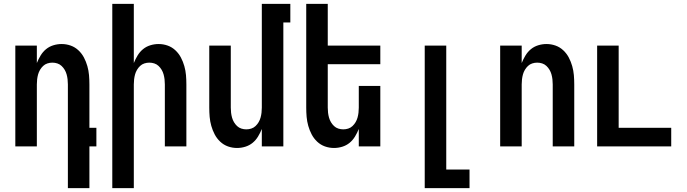

<svg xmlns="http://www.w3.org/2000/svg" viewBox="-20 -755 3540 990"><path d="M330 215V-320Q330 -333 328.5 -346Q327 -359 323.5 -371.5Q320 -384 313.5 -395Q307 -406 297.5 -415Q288 -424 275.5 -428Q263 -432 250 -432Q237 -432 224.5 -428Q212 -424 202.5 -415Q193 -406 186.5 -395Q180 -384 176.5 -371.5Q173 -359 171.5 -346Q170 -333 170 -320V0H59V-520H170V-430Q178 -450 189.5 -469Q201 -488 217.5 -501.5Q234 -515 255 -521.5Q276 -528 298 -528Q322 -528 344.5 -520Q367 -512 384.5 -495.5Q402 -479 413 -458Q424 -437 430.5 -414Q437 -391 439 -367.5Q441 -344 441 -320V-96H477V0H441V215Z M559 215V-735H670V-430Q678 -450 689.5 -469Q701 -488 717.5 -501.5Q734 -515 755 -521.5Q776 -528 798 -528Q822 -528 844.5 -520Q867 -512 884.5 -495.5Q902 -479 913 -458Q924 -437 930.5 -414Q937 -391 939 -367.5Q941 -344 941 -320V0H830V-320Q830 -333 828.5 -346Q827 -359 823.5 -371.5Q820 -384 813.5 -395Q807 -406 797.5 -415Q788 -424 775.5 -428Q763 -432 750 -432Q737 -432 724.5 -428Q712 -424 702.5 -415Q693 -406 686.5 -395Q680 -384 676.5 -371.5Q673 -359 671.5 -346Q670 -333 670 -320V215Z M1202 8Q1178 8 1155.5 0Q1133 -8 1115.5 -24.5Q1098 -41 1087 -62Q1076 -83 1069.5 -106Q1063 -129 1061 -152.5Q1059 -176 1059 -200V-520H1170V-200Q1170 -187 1171.5 -174Q1173 -161 1176.5 -148.5Q1180 -136 1186.5 -125Q1193 -114 1202.5 -105Q1212 -96 1224.5 -92Q1237 -88 1250 -88Q1263 -88 1275.5 -92Q1288 -96 1297.5 -105Q1307 -114 1313.5 -125Q1320 -136 1323.5 -148.5Q1327 -161 1328.5 -174Q1330 -187 1330 -200V-735H1477V-639H1441V0H1330V-90Q1322 -70 1310.5 -51Q1299 -32 1282.5 -18.5Q1266 -5 1245 1.5Q1224 8 1202 8Z M1702 8Q1678 8 1655.5 0Q1633 -8 1615.5 -24.5Q1598 -41 1587 -62Q1576 -83 1569.5 -106Q1563 -129 1561 -152.5Q1559 -176 1559 -200V-735H1670V-520H1941V-424H1670V-200Q1670 -187 1671.5 -174Q1673 -161 1676.5 -148.5Q1680 -136 1686.5 -125Q1693 -114 1702.5 -105Q1712 -96 1724.5 -92Q1737 -88 1750 -88Q1763 -88 1775.5 -92Q1788 -96 1797.5 -105Q1807 -114 1813.5 -125Q1820 -136 1823.5 -148.5Q1827 -161 1828.5 -174Q1830 -187 1830 -200V-312H1941V0H1830V-90Q1822 -70 1810.5 -51Q1799 -32 1782.5 -18.5Q1766 -5 1745 1.5Q1724 8 1702 8Z M2170 215V-520H2281V119H2401V215Z M2559 0V-520H2670V-430Q2678 -450 2689.5 -469Q2701 -488 2717.5 -501.5Q2734 -515 2755 -521.5Q2776 -528 2798 -528Q2822 -528 2844.5 -520Q2867 -512 2884.5 -495.5Q2902 -479 2913 -458Q2924 -437 2930.5 -414Q2937 -391 2939 -367.5Q2941 -344 2941 -320V0H2830V-320Q2830 -333 2828.5 -346Q2827 -359 2823.5 -371.5Q2820 -384 2813.5 -395Q2807 -406 2797.5 -415Q2788 -424 2775.5 -428Q2763 -432 2750 -432Q2737 -432 2724.5 -428Q2712 -424 2702.5 -415Q2693 -406 2686.5 -395Q2680 -384 2676.5 -371.5Q2673 -359 2671.5 -346Q2670 -333 2670 -320V0Z M3059 0V-520H3170V-96H3441V0Z"/></svg>

Font: Iosevka
Style: Bold
Weight: 700
Monospace: yes
Designer: Belleve Invis
Foundry: Belleve Invis
Version: Version 32.5.0; ttfautohint (v1.8.4)